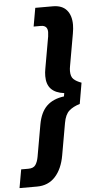

<svg xmlns="http://www.w3.org/2000/svg" viewBox="-154 -910 549 1058"><g transform="rotate(-5 121.0 -381.0)"><path d="M-90 110 -72 8H-32Q-4 8 7.5 -8.5Q19 -25 24 -53L55 -229Q67 -296 102 -330Q137 -364 198 -372L201 -390Q153 -396 129 -421Q105 -446 105 -492Q105 -513 109 -533L140 -709Q142 -725 142 -733Q142 -770 105 -770H65L83 -872H180Q231 -872 256.5 -842.5Q282 -813 282 -761Q282 -740 277 -712L246 -536Q243 -521 243 -508Q243 -477 258 -463Q273 -449 301 -439L281 -323Q244 -312 221.5 -292Q199 -272 191 -226L160 -50Q147 25 108 67.5Q69 110 7 110Z"/></g></svg>

Font: Open Sauce Sans Black Italic
Style: Regular
Weight: 900
Italic angle: -10°
Designer: Alfredo Marco Pradil
Foundry: Creative Sauce Fz LLC
Version: Version 1.477